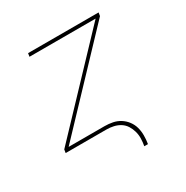

<svg xmlns="http://www.w3.org/2000/svg" viewBox="-158 -651 917 948"><g transform="rotate(-30 300.0 -177.5)"><path d="M396 165Q400 144 400.5 123Q401 102 395.5 82.5Q390 63 379.5 46.5Q369 30 352.5 19.5Q336 9 316 4.5Q296 0 275 0H43L46 -19L503 -501H126L129 -520H531L528 -501L71 -19H275Q299 -19 321.5 -14.5Q344 -10 363 2Q382 14 395.5 32Q409 50 415 71.5Q421 93 421 117Q421 141 417 165Z"/></g></svg>

Font: Iosevka Aile Thin Oblique
Style: Regular
Weight: 100
Italic angle: -9°
Designer: Belleve Invis
Foundry: Belleve Invis
Version: Version 31.1.0; ttfautohint (v1.8.4)